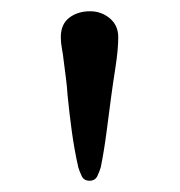

<svg xmlns="http://www.w3.org/2000/svg" viewBox="-20 -800 320 341"><path d="M190 -734Q190 -712 185 -680Q180 -648 177 -625Q173 -595 169 -564Q165 -533 159 -503Q157 -496 153 -487.5Q149 -479 139 -479Q129 -479 125 -487.5Q121 -496 119 -503Q112 -534 107.5 -567Q103 -600 100 -631Q99 -647 97 -662Q95 -677 93 -693Q92 -703 90 -713.5Q88 -724 88 -734Q88 -757 103 -768.5Q118 -780 140 -780Q160 -780 175 -767.5Q190 -755 190 -734Z"/></svg>

Font: Kaisei Opti
Style: Bold
Weight: 700
Designer: Font-Kai, 金井和夫
Foundry: KAZUO KANAI
Version: Version 5.003